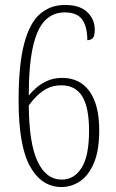

<svg xmlns="http://www.w3.org/2000/svg" viewBox="-20 -744 469 774"><path d="M228 10Q148 10 101.5 -72.5Q55 -155 55 -339Q55 -482 77 -566.5Q99 -651 141 -687.5Q183 -724 242 -724Q302 -724 332 -695Q362 -666 362 -624Q362 -598 353.5 -590Q345 -582 332 -582Q332 -636 311.5 -665Q291 -694 241 -694Q193 -694 161 -661Q129 -628 112.5 -554Q96 -480 96 -359Q107 -373 125.5 -389.5Q144 -406 170.5 -418Q197 -430 231 -430Q302 -430 341 -375.5Q380 -321 380 -219Q380 -136 358 -85.5Q336 -35 301.5 -12.5Q267 10 228 10ZM229 -20Q279 -20 309 -67.5Q339 -115 339 -217Q339 -311 311.5 -355.5Q284 -400 227 -400Q194 -400 169.5 -387Q145 -374 126.5 -355Q108 -336 96 -319Q97 -166 131.5 -93Q166 -20 229 -20Z"/></svg>

Font: Noto Serif ExtraCondensed ExtraLight
Style: Regular
Weight: 200
Width: 2
Designer: Monotype Design Team
Foundry: Monotype Imaging Inc.
Version: Version 2.015